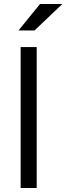

<svg xmlns="http://www.w3.org/2000/svg" viewBox="-20 -938 331 958"><path d="M83 0V-703.1H163.1V0ZM72.3 -786.1 179.7 -918H291L152.3 -786.1Z"/></svg>

Font: Sen
Style: Regular
Weight: 400
Designer: Kosal Sen, Philatype
Foundry: Philatype
Version: Version 2.000;gftools[0.9.31]